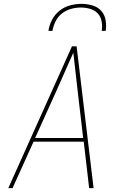

<svg xmlns="http://www.w3.org/2000/svg" viewBox="-20 -975 640 995"><path d="M23 0 353 -735H377L465 0H442L414 -241H154L45 0ZM162 -260H411L384 -490Q378 -543 372 -596Q366 -649 360 -702Q337 -649 313 -596Q289 -543 266 -490ZM231 -815Q235 -844 249.5 -872Q264 -900 288.5 -919.5Q313 -939 343 -947Q373 -955 402 -955Q431 -955 458.5 -947Q486 -939 504 -919.5Q522 -900 527 -872Q532 -844 528 -815H507Q511 -840 506.5 -864.5Q502 -889 486.5 -905.5Q471 -922 447.5 -929Q424 -936 399 -936Q374 -936 348.5 -929Q323 -922 301.5 -905.5Q280 -889 268 -864.5Q256 -840 252 -815Z"/></svg>

Font: Iosevka SS04 Thin Extended
Style: Italic
Weight: 100
Width: 7
Italic angle: -9°
Monospace: yes
Designer: Belleve Invis
Foundry: Belleve Invis
Version: Version 19.0.0; ttfautohint (v1.8.4)